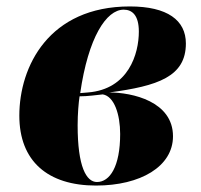

<svg xmlns="http://www.w3.org/2000/svg" viewBox="-20 -566 624 596"><path d="M278 10C416 10 517 -49 517 -143C517 -251 391 -279 319 -279C470 -299 557 -328 557 -431C557 -503 500 -546 383 -546C132 -546 40 -360 40 -207C40 -66 128 10 278 10ZM253 -279 229 -277C254 -450 310 -536 364 -536C390 -536 411 -519 411 -468C411 -399 379 -289 253 -279ZM281 -1C248 -1 221 -48 221 -177C221 -213 224 -247 227 -267C253 -267 279 -271 299 -273C335 -267 353 -210 353 -150C353 -49 321 -1 281 -1Z"/></svg>

Font: Noto Serif Display Black
Style: Italic
Weight: 900
Italic angle: -12°
Designer: Monotype Design Team
Foundry: Monotype Imaging Inc.
Version: Version 2.009